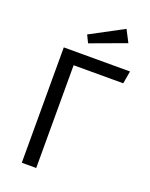

<svg xmlns="http://www.w3.org/2000/svg" viewBox="-165 -991 839 1076"><g transform="rotate(20 254.0 -453.0)"><path d="M435.1 -834 223.1 -755.9 201.2 -800.8 397.9 -905.8ZM498 -688 484.9 -612.8H189V0H103V-688Z"/></g></svg>

Font: Fira Sans Book
Style: Regular
Weight: 350
Designer: Carrois Corporate & Edenspiekermann AG
Foundry: Carrois Corporate GbR & Edenspiekermann AG
Version: Version 4.203;PS 004.203;hotconv 1.0.88;makeotf.lib2.5.64775